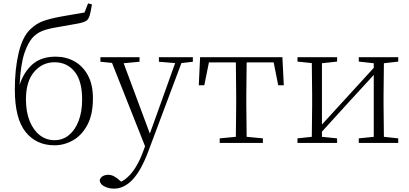

<svg xmlns="http://www.w3.org/2000/svg" viewBox="-20 -847 2427 1138"><path d="M303.2 -16.1Q351.6 -16.1 388.4 -46.1Q425.3 -76.2 446 -130.4Q466.8 -184.6 466.8 -256.8Q466.8 -368.7 421.6 -423.3Q376.5 -478 303.2 -478Q231 -478 182.4 -421.1Q133.8 -364.3 133.8 -257.8Q133.8 -183.1 156 -128.9Q178.2 -74.7 216.3 -45.4Q254.4 -16.1 303.2 -16.1ZM303.2 14.2Q194.8 14.2 131.3 -65.4Q67.9 -145 67.9 -315.9Q67.9 -439.9 90.8 -534.7Q113.8 -629.4 158.2 -671.9Q194.8 -708 237.8 -722.9Q280.8 -737.8 342.8 -749Q377.4 -755.9 414.3 -761.5Q451.2 -767.1 481 -772.9L502 -827.1L524.9 -820.8Q519.5 -787.1 513.9 -763.9Q508.3 -740.7 497.1 -728Q482.9 -715.3 443.6 -707.8Q404.3 -700.2 354 -691.9Q290 -682.1 250 -670.4Q210 -658.7 183.1 -633.8Q147.9 -601.1 125 -533Q102.1 -464.8 96.2 -344.2Q121.6 -421.4 173.3 -466.3Q225.1 -511.2 310.1 -511.2Q370.6 -511.2 420.7 -483.6Q470.7 -456.1 500.7 -401.1Q530.8 -346.2 530.8 -264.2Q530.8 -167.5 497.6 -106Q464.4 -44.4 412.1 -15.1Q359.9 14.2 303.2 14.2Z M921.9 -481V-507.8H1123V-481L1055.2 -473.1L859.9 47.9Q816.4 164.1 765.9 217.5Q715.3 271 656.2 271Q625.5 271 599.9 258.5Q574.2 246.1 570.8 223.1Q574.2 205.6 588.6 197.3Q603 189 622.1 189Q638.7 189 655 197.5Q671.4 206.1 688 221.2L698.2 230Q736.8 210.4 769 166.5Q801.3 122.6 824.2 62L839.8 20L644 -474.1L575.2 -481V-507.8H807.1V-481L712.9 -472.2L868.2 -55.2L944.8 -268.1L1018.1 -473.1Z M1377 0H1282.2V-26.9L1377.9 -36.1L1379.9 -226.1V-283.2L1377.9 -477.1H1218.3L1190.9 -341.8H1158.2L1166 -507.8H1653.8L1662.1 -341.8H1628.9L1602.1 -477.1H1441.9L1439.9 -283.2V-226.1L1441.9 -36.1L1538.1 -26.9V0Z M2106.4 -481.9V-507.8H2340.3V-481.9L2255.4 -472.2L2253.4 -283.2V-226.1L2255.4 -36.1L2340.3 -26.9V0H2106.4V-26.9L2195.3 -36.1V-402.8L2051.3 -246.1L1888.2 -66.9V-36.1L1978 -26.9V0H1743.2V-26.9L1828.1 -36.1L1830.1 -226.1V-283.2L1828.1 -473.1L1743.2 -481.9V-507.8H1978V-481.9L1888.2 -472.2V-108.9L2028.3 -262.2L2195.3 -444.8V-472.2Z"/></svg>

Font: Source Han Serif TW ExtraLight
Style: Regular
Weight: 250
Designer: Ryoko NISHIZUKA Ë•øÂ°öÊ∂ºÂ≠ê (kana & ideographs); Frank Grie√ühammer (Latin, Greek & Cyrillic); Wenlong ZHANG Âº†ÊñáÈæô 
Foundry: Adobe
Version: Version 2.003;hotconv 1.1.1;makeotfexe 2.6.0